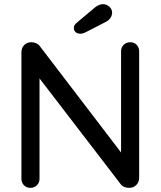

<svg xmlns="http://www.w3.org/2000/svg" viewBox="-20 -903 772 923"><path d="M649 -656V-49Q649 -28 635.5 -14Q622 0 601 0Q590 0 579.5 -3.5Q569 -7 563 -14L170 -526V-44Q170 -25 157.5 -12.5Q145 0 126 0Q107 0 95 -12.5Q83 -25 83 -44V-652Q83 -673 96.5 -686.5Q110 -700 130 -700Q142 -700 153 -695.5Q164 -691 170 -683L562 -170V-656Q562 -675 574.5 -687.5Q587 -700 606 -700Q625 -700 637 -687.5Q649 -675 649 -656ZM335 -769Q335 -782 347 -792L435 -866Q456 -883 475 -883Q492 -883 505.5 -871Q519 -859 519 -842Q519 -829 511 -817Q503 -805 489 -798L390 -747Q378 -741 367 -741Q352 -741 343.5 -748.5Q335 -756 335 -769Z"/></svg>

Font: Quicksand Medium
Style: Regular
Weight: 500
Designer: Andrew Paglinawan
Foundry: Andrew Paglinawan
Version: Version 3.000